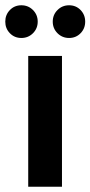

<svg xmlns="http://www.w3.org/2000/svg" viewBox="-42 -708 343 728"><path d="M65 0V-496H193V0ZM220 -564Q194 -564 176 -582Q158 -600 158 -626Q158 -652 176 -670Q194 -688 220 -688Q246 -688 263.5 -670Q281 -652 281 -626Q281 -600 263.5 -582Q246 -564 220 -564ZM39 -564Q13 -564 -4.5 -582Q-22 -600 -22 -626Q-22 -652 -4.5 -670Q13 -688 39 -688Q65 -688 83 -670Q101 -652 101 -626Q101 -600 83 -582Q65 -564 39 -564Z"/></svg>

Font: Firefly Display
Style: Bold
Weight: 700
Designer: Colophon Foundry, Jonny Pinhorn
Foundry: Colophon Foundry
Version: Version 1.200; ttfautohint (v1.8.3)